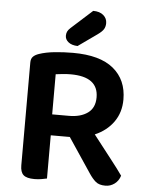

<svg xmlns="http://www.w3.org/2000/svg" viewBox="-57 -879 713 934"><g transform="rotate(5 299.5 -412.0)"><path d="M207 -1Q198 1 181.5 4Q165 7 146 7Q108 7 92.5 -7Q77 -21 77 -54V-556Q77 -575 87 -585Q97 -595 115 -601Q147 -612 190.5 -616.5Q234 -621 280 -621Q412 -621 478 -566.5Q544 -512 544 -416Q544 -353 511 -306.5Q478 -260 420 -235Q464 -178 504.5 -126.5Q545 -75 565 -46Q557 -20 537 -5.5Q517 9 493 9Q462 9 445.5 -5Q429 -19 413 -43L300 -212H207ZM287 -314Q344 -314 378.5 -339Q413 -364 413 -415Q413 -516 278 -516Q258 -516 239.5 -514Q221 -512 205 -510V-314ZM360 -833Q392 -833 410 -817.5Q428 -802 428 -779Q428 -762 420.5 -749.5Q413 -737 392 -722L299 -656Q270 -657 254 -670Q238 -683 238 -701Q238 -712 242 -721Q246 -730 257 -740Z"/></g></svg>

Font: Baloo Tammudu 2 SemiBold
Style: Regular
Weight: 600
Designer: Maithili Shingre, Omkar Shende and Ek Type
Foundry: Ek Type
Version: Version 1.640;hotconv 1.0.111;makeotfexe 2.5.65597; ttfautoh